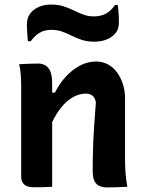

<svg xmlns="http://www.w3.org/2000/svg" viewBox="-20 -820 640 843"><path d="M539 0Q516 1 495.5 2Q475 3 451 3Q431 3 416.5 -3.5Q402 -10 394.5 -25.5Q387 -41 387 -70Q387 -119 388.5 -168.5Q390 -218 393.5 -268.5Q397 -319 401 -371Q397 -391 386 -400Q375 -409 356 -409Q336 -409 314 -400Q292 -391 270.5 -371.5Q249 -352 228.5 -319.5Q208 -287 191 -241L190 -413H221Q241 -453 269 -483.5Q297 -514 331 -532Q365 -550 403 -550Q430 -550 453.5 -537.5Q477 -525 493.5 -502.5Q510 -480 519.5 -451Q529 -422 529 -390Q529 -347 529 -303Q529 -259 529 -215Q529 -171 529 -127Q529 -91 531 -62.5Q533 -34 539 0ZM209 0Q194 1 181 1.5Q168 2 154.5 2Q141 2 127 2Q112 2 101.5 -1.5Q91 -5 85 -11Q79 -17 76 -25.5Q73 -34 73 -45Q73 -97 73 -147Q73 -197 73 -246Q73 -295 73 -343.5Q73 -392 73 -440Q73 -468 71 -493.5Q69 -519 64 -538Q80 -539 94 -539.5Q108 -540 121 -540.5Q134 -541 147 -541Q165 -541 179 -533Q193 -525 201 -506.5Q209 -488 209 -454Q209 -378 209 -300.5Q209 -223 209 -147.5Q209 -72 209 0ZM393 -748Q422 -748 444 -759.5Q466 -771 485 -798H497Q499 -786 500 -773.5Q501 -761 501.5 -748Q502 -735 502 -722Q502 -708 498.5 -695.5Q495 -683 484 -671Q470 -655 446.5 -646Q423 -637 394 -637Q363 -637 339 -645Q315 -653 295 -663Q275 -673 253.5 -681Q232 -689 205 -689Q177 -689 155.5 -677Q134 -665 115 -639H103Q101 -651 100.5 -662.5Q100 -674 99 -686Q98 -698 98 -710Q98 -727 102 -740Q106 -753 116 -765Q130 -781 152.5 -790.5Q175 -800 203 -800Q236 -800 260 -792Q284 -784 304.5 -774Q325 -764 346 -756Q367 -748 393 -748Z"/></svg>

Font: Rec Mono Semicasual
Style: Bold
Weight: 700
Version: Version 1.085; ttfautohint (v1.8.4.7-5d5b)